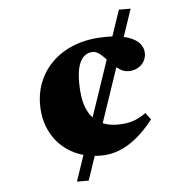

<svg xmlns="http://www.w3.org/2000/svg" viewBox="-50 -724 756 773"><g transform="rotate(-5 328.0 -337.5)"><path d="M230 0 458.5 -675H506L277.5 0ZM397.5 -570.5Q452 -570.5 485 -559.5Q518 -548.5 532.8 -530.5Q547.5 -512.5 547.5 -491.5Q547.5 -472 537.8 -456.8Q528 -441.5 511.8 -433.2Q495.5 -425 476 -425Q459 -425 444 -434Q429 -443 415.2 -456.5Q401.5 -470 388.8 -483.2Q376 -496.5 363.8 -505.5Q351.5 -514.5 339 -514.5Q320.5 -514.5 305.8 -503.2Q291 -492 282.2 -466Q273.5 -440 273.5 -396Q273.5 -332 290.2 -292Q307 -252 338.5 -233.2Q370 -214.5 412.5 -214.5Q446 -214.5 472.5 -222.2Q499 -230 528.5 -251L549 -223.5Q513.5 -178.5 478.2 -150.2Q443 -122 408 -109Q373 -96 337 -96Q267 -96 215.8 -125.5Q164.5 -155 136.8 -206Q109 -257 109 -321Q109 -374 129 -419.5Q149 -465 186.5 -499Q224 -533 277.5 -551.8Q331 -570.5 397.5 -570.5Z"/></g></svg>

Font: Newsreader 24pt ExtraBold
Style: Regular
Weight: 800
Designer: Hugues Gentile
Foundry: Production Type
Version: Version 1.003